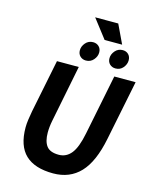

<svg xmlns="http://www.w3.org/2000/svg" viewBox="-140 -1061 930 1165"><g transform="rotate(15 324.5 -478.5)"><path d="M155 -652H292L221 -295Q217 -275 215 -256Q213 -237 213 -219Q213 -164 235 -135Q257 -106 312 -106Q359 -106 390 -144.5Q421 -183 439 -274L515 -652H649L573 -276Q543 -126 477.5 -57Q412 12 308 12Q192 12 133.5 -43.5Q75 -99 75 -215Q75 -237 79 -265.5Q83 -294 88 -320ZM310 -969H455L511 -851H401ZM323 -701Q301 -701 286.5 -715Q272 -729 272 -752Q272 -777 290.5 -798.5Q309 -820 338 -820Q360 -820 374.5 -806Q389 -792 389 -769Q389 -744 370.5 -722.5Q352 -701 323 -701ZM509 -701Q487 -701 472.5 -715Q458 -729 458 -752Q458 -777 476.5 -798.5Q495 -820 524 -820Q546 -820 560 -806Q574 -792 574 -769Q574 -744 556 -722.5Q538 -701 509 -701Z"/></g></svg>

Font: mr_Source Sans Pro
Style: Bold Italic
Weight: 700
Italic angle: -11°
Designer: Paul D. Hunt
Foundry: Adobe Systems Incorporated
Version: Version 1.036;July 10, 2024;FontCreator 11.5.0.2430 64-bit